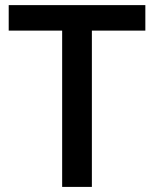

<svg xmlns="http://www.w3.org/2000/svg" viewBox="-20 -734 606 754"><path d="M340.8 0H224.1V-613.8H14.2V-713.9H550.8V-613.8H340.8Z"/></svg>

Font: f0_1792           
Style: Regular
Weight: 600
Foundry: Ascender Corporation
Version: Version 1.10